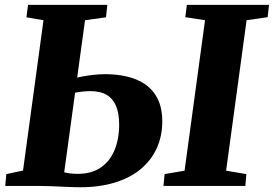

<svg xmlns="http://www.w3.org/2000/svg" viewBox="-20 -763 1124 788"><path d="M309 5.5Q286 5.5 254 4Q222 2.5 190.2 1.2Q158.5 0 136 0H1.5L6 -48.5L74.5 -63L158.5 -680L88.5 -692L95 -743H420.5L415 -692L329 -680L243.5 -56Q254.5 -53 268.5 -51.2Q282.5 -49.5 298.5 -49.5Q355.5 -49.5 393.2 -75.2Q431 -101 450 -146.8Q469 -192.5 469 -251.5Q469 -296.5 456.8 -327Q444.5 -357.5 418.5 -373.2Q392.5 -389 350 -389Q333 -389 313.8 -386.5Q294.5 -384 280 -381L287.5 -442Q301.5 -446 322 -449.8Q342.5 -453.5 365.5 -456Q388.5 -458.5 410 -458.5Q485 -458.5 537.8 -437.2Q590.5 -416 618.2 -373.2Q646 -330.5 646 -265Q646 -204 623 -154Q600 -104 556.5 -68.2Q513 -32.5 450.5 -13.5Q388 5.5 309 5.5ZM651 0 655.5 -48.5 737.5 -62.5 821.5 -680 740.5 -692.5 747 -743H1084L1078.5 -692.5L992 -680L908 -62.5L991 -48.5L987 0Z"/></svg>

Font: Merriweather 28pt Black
Style: Italic
Weight: 900
Italic angle: -7.8°
Version: Version 2.101